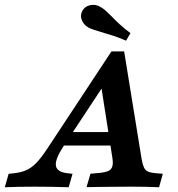

<svg xmlns="http://www.w3.org/2000/svg" viewBox="-90 -787 748 807"><path d="M193.8 -58.9 214.8 -56.5 198.7 0Q122.9 -2.4 55.9 -2.4Q-13.4 -2.4 -69.9 0L-53.7 -56.5L-37.6 -58.1Q-3.7 -61.3 18.8 -71Q41.4 -80.6 61.6 -101.2Q81.8 -121.8 107.6 -160.5L378.5 -571H431.8L505.5 -117.1Q509.6 -94.7 515.1 -83.2Q520.6 -71.6 530.5 -66.6Q540.4 -61.6 558.9 -59.6L594.3 -56.5L578.6 0Q523.8 -2.4 466 -2.4H463.5H459.5Q387 -2.4 348 -1.6Q310.8 -1.2 273.7 -0.4L290.2 -56.8L326.7 -60.1Q352.7 -62.5 365.5 -68.5Q378.3 -74.5 382.2 -87.8Q386.1 -101.1 382 -125.8L332.7 -441.4L387.4 -491.1L174.5 -168.5Q140.6 -116.1 145.1 -89.9Q149.5 -63.7 193.8 -58.9ZM193.5 -231.9H413.9L423.8 -175.4H159ZM333.9 -652.6Q319 -657 305.2 -661.6Q291.4 -666.2 282 -671.1Q261.1 -683 253.6 -703Q246.2 -723 255.8 -740.8Q266.6 -760.7 289.3 -765.3Q312 -769.8 331.6 -758.3Q342.3 -752.5 352.8 -743.3Q363.3 -734.1 377.5 -719.8Q394.1 -702.4 413.1 -684.9Q432 -667.4 458.4 -647.6L439.8 -616.1Q409.8 -629 386 -636.8Q362.2 -644.5 333.9 -652.6Z"/></svg>

Font: Playfair Micro SmCond SmLight
Style: Italic
Weight: 360
Width: 4
Italic angle: -15.6°
Designer: Claus Eggers Sørensen
Foundry: Claus Eggers Sørensen
Version: Version 2.203;Glyphs 3.3 (3326)